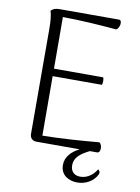

<svg xmlns="http://www.w3.org/2000/svg" viewBox="-94 -754 719 986"><g transform="rotate(10 265.5 -260.5)"><path d="M473 85C460 108 431 138 389 138C354 138 338 116 338 87C338 48 366 24 415 0H453C474 0 472 -44 455 -53C367 -45 259 -37 161 -36L160 -346H417C421 -358 421 -372 417 -385H160L159 -654C257 -653 346 -647 439 -639C457 -646 466 -691 445 -691H138C115 -691 103 -687 91 -675C98 -652 101 -622 101 -582L102 -35C102 -13 116 0 136 0H362C322 20 291 50 291 94C291 148 336 170 378 170C425 170 464 146 482 108C485 97 481 90 473 85Z"/></g></svg>

Font: Arima Koshi Light
Style: Regular
Weight: 300
Designer: Joana Correia and Natanael Gama
Foundry: NDISCOVER
Version: Version 1.019;PS 001.019;hotconv 1.0.88;makeotf.lib2.5.64775